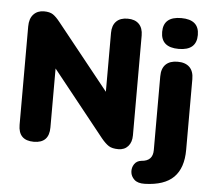

<svg xmlns="http://www.w3.org/2000/svg" viewBox="-60 -808 1165 1061"><g transform="rotate(5 522.5 -278.0)"><path d="M781 187Q742 188 723 170Q704 152 702 128Q700 104 713 84.5Q726 65 752 62Q815 58 815 -3V-412Q815 -456 838 -478.5Q861 -501 904 -501Q947 -501 970 -478.5Q993 -456 993 -412V-20Q993 81 941.5 132.5Q890 184 781 187ZM903 -572Q804 -572 804 -658Q804 -743 903 -743Q1002 -743 1002 -658Q1002 -572 903 -572ZM150 9Q64 9 64 -78V-623Q64 -667 86 -690.5Q108 -714 144 -714Q176 -714 194 -702Q212 -690 234 -662L523 -301V-628Q523 -669 545 -691.5Q567 -714 608 -714Q649 -714 671 -691.5Q693 -669 693 -628V-74Q693 -36 673 -13.5Q653 9 619 9Q585 9 566 -3Q547 -15 524 -43L235 -405V-78Q235 9 150 9Z"/></g></svg>

Font: Chiron GoRound TC H
Style: Regular
Weight: 900
Designer: Ryoko NISHIZUKA 西塚涼子 (kana, bopomofo & ideographs); Paul D. Hunt (Latin, Greek & Cyrillic); Sandoll Communications 산돌커뮤니
Foundry: Adobe
Version: Version 1.000;hotconv 1.1.1;makeotfexe 2.6.0